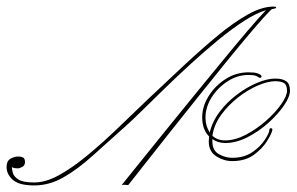

<svg xmlns="http://www.w3.org/2000/svg" viewBox="-159 -555 902 584"><path d="M673 -535Q681 -535 681 -532.5Q681 -530 677 -529Q676 -529 671.5 -528Q667 -527 665 -525Q645 -505 610 -464Q575 -423 531.5 -369.5Q488 -316 442.5 -259Q397 -202 354.5 -148.5Q312 -95 279.5 -53.5Q247 -12 231 8Q229 8 225.5 7.5Q222 7 218 7Q215 7 213 7.5Q211 8 211 8Q211 8 229.5 -15Q248 -38 279.5 -77Q311 -116 350.5 -165Q390 -214 433 -266.5Q476 -319 517 -369Q558 -419 592.5 -459.5Q627 -500 650 -524Q622 -516 584.5 -492Q547 -468 505 -433.5Q463 -399 421 -360.5Q379 -322 341 -285Q303 -248 273 -218.5Q243 -189 225 -173Q169 -123 123 -81.5Q77 -40 34 -15.5Q-9 9 -55 9Q-101 9 -120 -8Q-139 -25 -139 -47Q-139 -65 -127.5 -72Q-116 -79 -103 -79Q-95 -79 -89 -76Q-83 -73 -83 -62Q-83 -52 -91 -47.5Q-99 -43 -104 -43Q-119 -43 -123 -47Q-123 -41 -120 -29.5Q-117 -18 -103 -9Q-89 0 -55 0Q-20 0 20 -22Q60 -44 104.5 -80.5Q149 -117 196.5 -162.5Q244 -208 294 -256Q348 -307 401 -356.5Q454 -406 503 -446.5Q552 -487 595 -511Q638 -535 673 -535ZM597 -335Q616 -335 624 -332Q632 -329 634 -327Q638 -323 636 -320.5Q634 -318 631 -318Q630 -318 629 -319Q627 -321 620 -324Q613 -327 597 -327Q563 -327 533 -307.5Q503 -288 484.5 -258.5Q466 -229 466 -197Q466 -172 479 -152Q487 -186 509.5 -215.5Q532 -245 562 -267.5Q592 -290 623 -303Q654 -316 678 -316Q700 -316 711.5 -308Q723 -300 723 -279Q723 -261 705 -234.5Q687 -208 657.5 -181.5Q628 -155 593.5 -137.5Q559 -120 526 -120Q504 -120 487 -132V-125Q487 -97 507 -86Q527 -75 547 -75Q584 -75 609 -92.5Q634 -110 647 -130.5Q660 -151 660 -158Q660 -165 665 -165Q671 -165 669 -158Q667 -148 653 -125.5Q639 -103 613 -84Q587 -65 547 -65Q522 -65 499 -79.5Q476 -94 476 -125Q476 -130 476.5 -133Q477 -136 477 -140Q456 -161 456 -198Q456 -231 475.5 -262.5Q495 -294 527 -314.5Q559 -335 597 -335ZM487 -142Q502 -128 526 -128Q556 -128 588.5 -145Q621 -162 649.5 -187Q678 -212 696 -237.5Q714 -263 714 -279Q714 -297 704.5 -302.5Q695 -308 678 -308Q656 -308 625.5 -295Q595 -282 565.5 -259Q536 -236 514 -206Q492 -176 487 -142Z"/></svg>

Font: Kapakana Light
Style: Regular
Weight: 300
Designer: Kyosuke Nagai
Version: Version 1.000